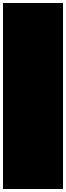

<svg xmlns="http://www.w3.org/2000/svg" viewBox="-20 -1260 440 1280"><path d="M0 0H400V-1240H0ZM0 0Q0 0 0 0Q0 0 0 0Q0 0 0 0Q0 0 0 0Q0 0 0 0Q0 0 0 0H400Q400 0 400 0Q400 0 400 0Q400 0 400 0Q400 0 400 0Q400 0 400 0Q400 0 400 0ZM0 -1240Q0 -1240 0 -1240Q0 -1240 0 -1240Q0 -1240 0 -1240Q0 -1240 0 -1240Q0 -1240 0 -1240Q0 -1240 0 -1240H400Q400 -1240 400 -1240Q400 -1240 400 -1240Q400 -1240 400 -1240Q400 -1240 400 -1240Q400 -1240 400 -1240Q400 -1240 400 -1240Z"/></svg>

Font: Wavefont
Style: Regular
Weight: 400
Monospace: yes
Version: Version 3.003